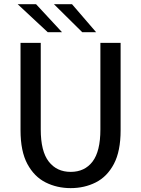

<svg xmlns="http://www.w3.org/2000/svg" viewBox="-20 -910 690 940"><path d="M326 11Q259 11 203.2 -17Q147.5 -45 114 -107.2Q80.5 -169.5 80.5 -272V-700H179.5V-276.5Q179.5 -169 218.8 -118.8Q258 -68.5 326 -68.5Q394.5 -68.5 433 -118.8Q471.5 -169 471.5 -276.5V-700H570.5V-272Q570.5 -169.5 537.5 -107.2Q504.5 -45 449 -17Q393.5 11 326 11ZM382.5 -752.5 244 -889.5H332.5L450.5 -752.5ZM213.5 -752.5 66.5 -889.5H156.5L283.5 -752.5Z"/></svg>

Font: Trispace
Style: Regular
Weight: 400
Designer: Tyler Finck
Foundry: Etcetera Type Company
Version: Version 1.210; ttfautohint (v1.8.3)